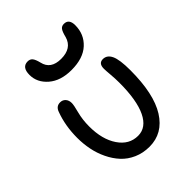

<svg xmlns="http://www.w3.org/2000/svg" viewBox="-221 -876 1020 1020"><g transform="rotate(-45 289.0 -366.0)"><path d="M294.9 -555.2Q213.9 -555.2 166 -596.4Q118.2 -637.7 118.2 -694.8Q118.2 -752.9 162.1 -752.9Q179.2 -752.9 189 -741.5Q198.7 -730 206.1 -700.2Q220.2 -636.2 297.9 -636.2Q377.4 -636.2 396 -700.2Q404.3 -733.9 413.3 -745.8Q422.4 -757.8 439 -757.8Q477.1 -757.8 477.1 -710Q477.1 -642.6 429.9 -598.9Q382.8 -555.2 294.9 -555.2ZM299.8 25.9Q251.5 25.9 211.2 8.1Q170.9 -9.8 143.6 -39.6Q116.2 -69.3 97.2 -108.9Q78.1 -148.4 69.6 -191.4Q61 -234.4 61 -278.8Q61 -370.1 89.8 -446.8Q100.6 -477.1 129.9 -477.1Q148.9 -477.1 160.4 -464.1Q171.9 -451.2 171.9 -430.2Q171.9 -415 160.4 -371.3Q148.9 -327.6 148.9 -276.9Q148.9 -179.7 190.2 -118.9Q231.4 -58.1 297.9 -58.1Q359.9 -58.1 393.3 -127.4Q426.8 -196.8 426.8 -328.1Q426.8 -359.4 423.8 -392.6Q420.9 -425.8 420.9 -439Q420.9 -479 453.1 -479Q483.9 -479 499.5 -446.3Q515.1 -413.6 515.1 -334Q515.1 -156.7 457.8 -65.4Q400.4 25.9 299.8 25.9Z"/></g></svg>

Font: Shantell Sans Bouncy
Style: Regular
Weight: 400
Designer: Stephen Nixon, Anya Danilova, Shantell Martin
Foundry: Arrow Type
Version: Version 1.006;[9816181b4]